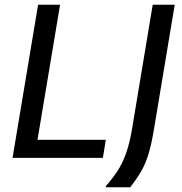

<svg xmlns="http://www.w3.org/2000/svg" viewBox="-20 -670 773 815"><path d="M33.3 0 141.7 -650H235L139.2 -76.7H429.2L416.7 0ZM429.2 125V120Q455.8 90 477.1 58.3Q498.3 26.7 514.6 -17.9Q530.8 -62.5 541.7 -130L628.3 -650H721.7L633.3 -120Q622.5 -55 609.6 -13.8Q596.7 27.5 578.3 58.8Q560 90 532.5 125Z"/></svg>

Font: Familjen Grotesk
Style: Italic
Weight: 400
Italic angle: -9.46201°
Designer: Anders Wikstroem, Jonas Baeckman, Matilda Gysing, Kristian Moeller
Foundry: Familjen STHLM AB
Version: Version 2.000